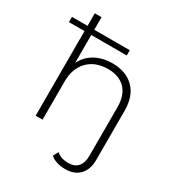

<svg xmlns="http://www.w3.org/2000/svg" viewBox="-222 -874 1107 1205"><g transform="rotate(30 331.0 -272.0)"><path d="M576 -305V52Q576 119 539 158.5Q502 198 435 198Q402 198 373.5 189Q345 180 327 163L347 126Q379 155 432 155Q478 155 502 128Q526 101 526 50V-301Q526 -389 481.5 -435Q437 -481 356 -481Q265 -481 211.5 -426Q158 -371 158 -278V0H108V-613H-5V-651H108V-742H157V-651H414V-613H157V-411Q184 -466 237.5 -496Q291 -526 363 -526Q461 -526 518.5 -469Q576 -412 576 -305Z"/></g></svg>

Font: Montserrat Alternates Light
Style: Regular
Weight: 300
Designer: Julieta Ulanovsky
Foundry: Julieta Ulanovsky
Version: Version 7.200